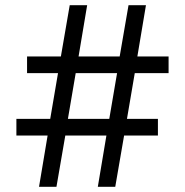

<svg xmlns="http://www.w3.org/2000/svg" viewBox="-20 -718 711 738"><path d="M163 -197H43V-261H173L203 -437H84V-501H214L248 -698H315L282 -501H440L474 -698H541L508 -501H628V-437H498L468 -261H587V-197H457L423 0H356L389 -197H231L197 0H130ZM241 -261H400L430 -437H271Z"/></svg>

Font: IBM Plex Serif Medium
Style: Regular
Weight: 500
Designer: Mike Abbink, Paul van der Laan, Pieter van Rosmalen
Foundry: Bold Monday
Version: Version 2.5